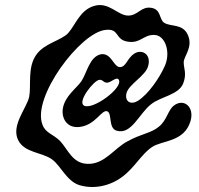

<svg xmlns="http://www.w3.org/2000/svg" viewBox="-20 -642 792 764"><path d="M297 95C351 111 415 100 466 62C515 26 542 -28 585 -57C625 -84 713 -76 738 -160C755 -217 711 -252 672 -222C648 -204 644 -162 611 -137C581 -112 542 -110 488 -80C435 -53 397 12 329 10C269 9 251 -46 220 -80C190 -110 161 -112 149 -146C106 -254 299 -513 400 -523C457 -530 436 -483 490 -476C540 -469 550 -504 594 -503C638 -502 660 -434 636 -380C615 -332 570 -267 529 -241C502 -224 476 -236 483 -270C491 -307 561 -340 570 -381C582 -428 543 -447 515 -429C485 -410 482 -374 456 -375C431 -377 423 -433 381 -426C336 -416 326 -352 304 -319C285 -291 238 -260 230 -210C224 -172 246 -130 298 -137C361 -145 385 -208 407 -199C427 -191 410 -132 444 -122C503 -104 534 -191 581 -227C619 -258 691 -264 709 -310C724 -349 711 -369 711 -394C711 -419 750 -454 727 -504C707 -548 660 -535 634 -551C612 -564 623 -605 581 -611C541 -617 529 -580 490 -580C448 -580 413 -637 353 -618C298 -601 281 -544 251 -510C222 -480 157 -470 125 -425C88 -374 105 -302 96 -256C85 -210 24 -143 52 -85C77 -33 148 -37 188 -7C222 18 246 80 297 95ZM314 -222C287 -238 353 -321 374 -324C389 -327 390 -313 406 -313C422 -313 445 -340 453 -324C470 -292 348 -202 314 -222Z"/></svg>

Font: PicNic
Style: Regular
Weight: 400
Designer: Mariel Nils
Foundry: Velvetyne Type Foundry
Version: Version 2.000;Glyphs 3.2.3 (3260)